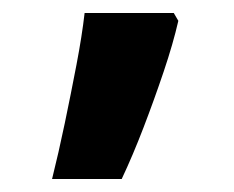

<svg xmlns="http://www.w3.org/2000/svg" viewBox="-20 -148 359 295"><path d="M247 -128 254 -116Q246 -81 231.5 -38Q217 5 200.5 48Q184 91 167 127H60Q70 87 79.5 41.5Q89 -4 97.5 -48.5Q106 -93 110 -128Z"/></svg>

Font: Noto Sans Kannada
Style: Bold
Weight: 700
Designer: Jelle Bosma - Monotype Design Team
Foundry: Monotype Imaging Inc.
Version: Version 2.005; ttfautohint (v1.8.4.7-5d5b)